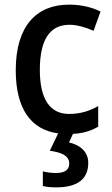

<svg xmlns="http://www.w3.org/2000/svg" viewBox="-20 -662 483 829"><path d="M361 41C361 -7 326 -36 278 -47L295 -84C339 -86 373 -97 404 -115V-204C367 -183 328 -170 278 -170C195 -170 152 -235 152 -360C152 -489 194 -555 280 -555C313 -555 350 -544 384 -529L414 -612C381 -629 334 -642 278 -642C137 -642 48 -549 48 -359C48 -190 115 -102 231 -86L195 -11C248 -4 279 12 279 44C279 73 258 85 220 85C202 85 180 82 165 78V141C179 145 199 147 222 147C318 147 361 109 361 41Z"/></svg>

Font: Noto Sans Kannada UI SemiCondensed Medium
Style: Regular
Weight: 500
Width: 4
Designer: Jelle Bosma - Monotype Design Team
Foundry: Monotype Imaging Inc.
Version: Version 2.005